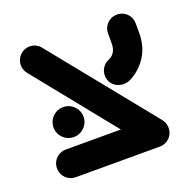

<svg xmlns="http://www.w3.org/2000/svg" viewBox="-99 -624 729 725"><g transform="rotate(-20 265.0 -262.0)"><path d="M36.3 -467.8Q36.3 -482.2 43.5 -495.2Q50.7 -508.1 63.3 -515.9Q75.9 -523.7 91.9 -523.7Q104.4 -523.7 115.7 -518.3Q127 -513 134.4 -503.3L467.8 -90.7H324.8L48.9 -433Q36.3 -448.9 36.3 -467.8ZM31.5 -55.6Q31.5 -70.7 38.9 -83.5Q46.3 -96.3 59.1 -103.7Q71.9 -111.1 87 -111.1H424.4Q439.6 -111.1 452.4 -103.7Q465.2 -96.3 472.6 -83.5Q480 -70.7 480 -55.6Q480 -40.4 472.6 -27.6Q465.2 -14.8 452.4 -7.4Q439.6 0 424.4 0H87Q71.9 0 59.1 -7.4Q46.3 -14.8 38.9 -27.6Q31.5 -40.4 31.5 -55.6ZM377.8 -268.5Q363 -268.5 350 -275.2Q337 -281.9 329.1 -294.3Q321.1 -306.7 321.1 -323.3Q321.1 -340.7 330.7 -354.6Q340.4 -368.5 355.9 -374.8Q371.1 -381.1 379.1 -394.8Q387 -408.5 387 -428.5V-468.5Q387 -483.7 394.4 -496.5Q401.9 -509.3 414.6 -516.7Q427.4 -524.1 442.6 -524.1Q457.8 -524.1 470.6 -516.7Q483.3 -509.3 490.7 -496.5Q498.1 -483.7 498.1 -468.5V-428.5Q498.1 -377 473.5 -337.4Q448.9 -297.8 406.3 -275.6Q393.3 -268.5 377.8 -268.5ZM71.9 -204.8Q71.9 -221.1 80 -235Q88.1 -248.9 102 -257Q115.9 -265.2 132.2 -265.2Q148.5 -265.2 162.4 -257Q176.3 -248.9 184.4 -235Q192.6 -221.1 192.6 -204.8Q192.6 -188.5 184.4 -174.8Q176.3 -161.1 162.4 -153Q148.5 -144.8 132.2 -144.8Q115.9 -144.8 102 -153Q88.1 -161.1 80 -174.8Q71.9 -188.5 71.9 -204.8Z"/></g></svg>

Font: 26F Galaxy Hebrew Black
Style: Regular
Weight: 900
Designer: C₂₉H₂₅N₃O₅
Version: Version 1.000